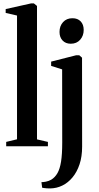

<svg xmlns="http://www.w3.org/2000/svg" viewBox="-20 -838 566 1100"><path d="M77.5 -40V-749L12.5 -764V-786L158 -818.5H174L192 -804V-39.5L254.5 -25V0H15.5V-25ZM268 241.5Q258 241.5 248.5 241Q239 240.5 231.5 239.2Q224 238 221.5 237.5L217.5 205.5Q226 206 242.8 202.8Q259.5 199.5 273.5 191.5Q295 178.5 309 154.2Q323 130 329.8 87.8Q336.5 45.5 336.5 -20.5L336 -440.5L273 -460.5V-485L416.5 -521.5H434L450 -507.5L450.5 2Q450.5 59 435.8 103.2Q421 147.5 395.5 178.2Q370 209 337.2 225Q304.5 241 268 241.5ZM385 -587.5Q356 -587.5 338.5 -606Q321 -624.5 321 -655Q321 -689 341.2 -711.2Q361.5 -733.5 394.5 -733.5H395.5Q425 -733.5 442.2 -715.5Q459.5 -697.5 459.5 -666.5Q459.5 -633 439.2 -610.2Q419 -587.5 386 -587.5Z"/></svg>

Font: Merriweather 120pt SemiBold
Style: Regular
Weight: 600
Version: Version 2.100